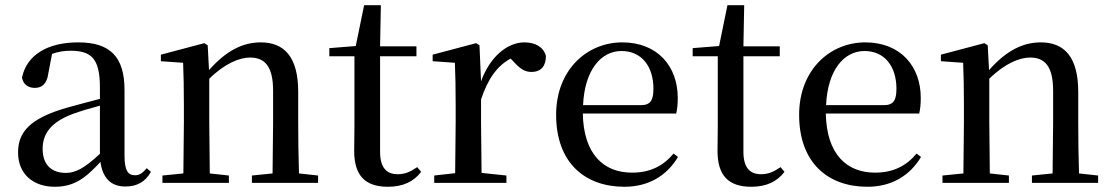

<svg xmlns="http://www.w3.org/2000/svg" viewBox="-20 -699 4251 734"><path d="M459 14C503 14 535 -3 557 -42L541 -56C524 -36 512 -29 496 -29C470 -29 456 -46 456 -104V-355C456 -483 400 -537 279 -537C158 -537 81 -486 64 -402C69 -377 87 -363 113 -363C140 -363 160 -378 165 -420L179 -493C204 -502 227 -505 250 -505C329 -505 362 -475 362 -365V-321C320 -310 274 -298 235 -287C97 -247 49 -196 49 -116C49 -32 109 15 189 15C263 15 306 -17 364 -80C372 -21 402 14 459 14ZM362 -111C302 -55 268 -38 232 -38C178 -38 143 -68 143 -130C143 -189 176 -232 257 -263C287 -274 324 -285 362 -295Z M1021 0H1196V-28L1123 -36C1121 -91 1120 -174 1120 -230V-348C1120 -482 1066 -537 977 -537C911 -537 847 -508 779 -431L774 -526L761 -534L595 -490V-465L680 -459C682 -410 683 -363 683 -295V-230L681 -36L601 -28V0H855V-28L782 -36L780 -230V-398C841 -458 897 -479 936 -479C992 -479 1024 -446 1024 -352V-230L1022 -36L943 -28V0Z M1463 15C1521 15 1562 -5 1590 -42L1575 -60C1548 -42 1529 -33 1500 -33C1457 -33 1433 -59 1433 -119V-484H1572V-522H1433L1436 -679H1372L1340 -523L1239 -515V-484H1335V-215C1335 -178 1334 -155 1334 -122C1334 -28 1376 15 1463 15Z M1819 -319C1846 -400 1882 -448 1932 -475L1941 -466C1965 -439 1984 -424 2011 -424C2050 -424 2067 -448 2067 -485C2058 -520 2025 -537 1985 -537C1918 -537 1852 -480 1819 -388L1813 -526L1800 -534L1634 -490V-465L1719 -459C1721 -410 1722 -363 1722 -295V-230L1720 -37L1640 -28V0H1916V-28L1821 -38L1819 -230Z M2367 15C2459 15 2529 -27 2572 -99L2555 -112C2516 -65 2466 -39 2396 -39C2289 -39 2211 -108 2208 -265H2565C2569 -281 2571 -301 2571 -325C2571 -445 2494 -537 2359 -537C2224 -537 2106 -432 2106 -260C2106 -78 2215 15 2367 15ZM2209 -297C2215 -432 2278 -504 2356 -504C2432 -504 2478 -446 2478 -360C2478 -316 2467 -297 2430 -297Z M2852 15C2910 15 2951 -5 2979 -42L2964 -60C2937 -42 2918 -33 2889 -33C2846 -33 2822 -59 2822 -119V-484H2961V-522H2822L2825 -679H2761L2729 -523L2628 -515V-484H2724V-215C2724 -178 2723 -155 2723 -122C2723 -28 2765 15 2852 15Z M3296 15C3388 15 3458 -27 3501 -99L3484 -112C3445 -65 3395 -39 3325 -39C3218 -39 3140 -108 3137 -265H3494C3498 -281 3500 -301 3500 -325C3500 -445 3423 -537 3288 -537C3153 -537 3035 -432 3035 -260C3035 -78 3144 15 3296 15ZM3138 -297C3144 -432 3207 -504 3285 -504C3361 -504 3407 -446 3407 -360C3407 -316 3396 -297 3359 -297Z M4003 0H4178V-28L4105 -36C4103 -91 4102 -174 4102 -230V-348C4102 -482 4048 -537 3959 -537C3893 -537 3829 -508 3761 -431L3756 -526L3743 -534L3577 -490V-465L3662 -459C3664 -410 3665 -363 3665 -295V-230L3663 -36L3583 -28V0H3837V-28L3764 -36L3762 -230V-398C3823 -458 3879 -479 3918 -479C3974 -479 4006 -446 4006 -352V-230L4004 -36L3925 -28V0Z"/></svg>

Font: Noto Serif HK Medium
Style: Regular
Weight: 500
Designer: Ryoko NISHIZUKA 西塚涼子 (kana & ideographs); Frank Grießhammer (Latin, Greek & Cyrillic); Wenlong ZHANG 张文龙 (bopomofo); San
Foundry: Adobe
Version: Version 2.001;hotconv 1.1.0;makeotfexe 2.6.0